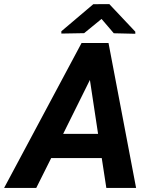

<svg xmlns="http://www.w3.org/2000/svg" viewBox="-71 -922 748 942"><path d="M428.2 -146.5H180.2L106.9 0H-50.8L329.1 -710.9H461.4L596.7 0H450.7ZM238.8 -265.1H410.2L370.1 -529.8ZM592.8 -766.6V-756.3L487.3 -758.8L427.2 -829.1L341.8 -759.3L230 -757.3V-768.6L386.7 -901.4L465.3 -901.9Z"/></svg>

Font: RobotoDraft
Style: Bold Italic
Weight: 700
Italic angle: -12°
Version: Version 2.001150; 2014